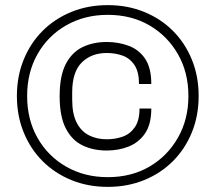

<svg xmlns="http://www.w3.org/2000/svg" viewBox="-20 -718 843 750"><path d="M401 12Q324 12 259 -14.5Q194 -41 146.5 -88.5Q99 -136 72.5 -201Q46 -266 46 -343Q46 -420 72.5 -485Q99 -550 146.5 -597.5Q194 -645 259 -671.5Q324 -698 401 -698Q478 -698 543 -671.5Q608 -645 655.5 -597.5Q703 -550 729.5 -485Q756 -420 756 -343Q756 -266 729.5 -201Q703 -136 655.5 -88.5Q608 -41 543 -14.5Q478 12 401 12ZM397 -130Q344 -130 302.5 -150Q261 -170 237 -216.5Q213 -263 213 -342Q213 -421 236.5 -467Q260 -513 301.5 -533.5Q343 -554 397 -554Q443 -554 483 -539Q523 -524 547 -488.5Q571 -453 571 -390H523Q523 -437 505.5 -463.5Q488 -490 459.5 -500.5Q431 -511 397 -511Q337 -511 299.5 -474Q262 -437 262 -357V-329Q262 -274 279 -240Q296 -206 326.5 -190Q357 -174 397 -174Q431 -174 460 -184.5Q489 -195 507 -221.5Q525 -248 525 -294H571Q571 -233 547 -197.5Q523 -162 483.5 -146Q444 -130 397 -130ZM401 -26Q493 -26 563.5 -67Q634 -108 675 -180Q716 -252 716 -343Q716 -435 675 -506.5Q634 -578 563.5 -619Q493 -660 401 -660Q310 -660 238.5 -619Q167 -578 126.5 -506.5Q86 -435 86 -343Q86 -251 126.5 -179.5Q167 -108 238.5 -67Q310 -26 401 -26Z"/></svg>

Font: Archivo SemiExpanded ExtraLight
Style: Regular
Weight: 250
Width: 6
Designer: Hector Gatti
Foundry: Omnibus-Type
Version: Version 2.001